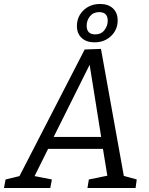

<svg xmlns="http://www.w3.org/2000/svg" viewBox="-56 -946 750 966"><path d="M205 -43 197 0H-36L-28 -43L42 -60L370 -697L452 -700L567 -61L632 -43L626 0H384L391 -43L484 -62L462 -197H186L118 -60ZM214 -257H453L395 -620ZM419 -733Q379 -733 355 -755Q331 -777 331 -815Q331 -862 364 -894Q397 -926 448 -926Q488 -926 512 -904Q536 -882 536 -843Q536 -797 503 -765Q470 -733 419 -733ZM423 -773Q453 -773 469.5 -794.5Q486 -816 486 -842Q486 -885 443 -885Q413 -885 396.5 -864Q380 -843 380 -817Q380 -773 423 -773Z"/></svg>

Font: Bitter
Style: Italic
Weight: 400
Italic angle: -9°
Designer: Sol Matas, and Bitter project Authors
Foundry: Sol Matas
Version: Version 2.001